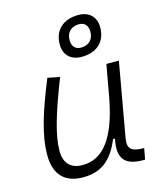

<svg xmlns="http://www.w3.org/2000/svg" viewBox="-119 -883 824 979"><g transform="rotate(-15 293.0 -393.0)"><path d="M198.2 10.3C309.6 10.3 358.9 -53.2 395.5 -138.7H405.3C385.7 -47.4 410.2 4.9 514.6 4.9H525.9L536.6 -53.7H523.4C466.3 -56.2 449.2 -75.7 458 -126.5L527.3 -517.6H461.4L429.7 -341.3C391.6 -144 320.3 -50.8 211.9 -50.8C149.4 -50.8 115.7 -85.4 115.7 -150.9C115.7 -232.9 148.9 -341.8 216.3 -514.6L152.3 -527.3C86.4 -365.2 49.8 -251 49.8 -145C49.8 -43.9 101.6 10.3 198.2 10.3ZM350.1 -585C430.2 -585 479.5 -631.3 479.5 -706.1C479.5 -761.7 444.3 -795.9 387.2 -795.9C306.6 -795.9 257.3 -749.5 257.3 -674.8C257.3 -619.1 292.5 -585 350.1 -585ZM358.4 -631.3C329.1 -631.3 311.5 -650.9 311.5 -682.6C311.5 -724.1 336.9 -749.5 378.9 -749.5C407.7 -749.5 425.3 -730 425.3 -698.2C425.3 -656.7 399.9 -631.3 358.4 -631.3Z"/></g></svg>

Font: Cascadia Mono PL Light
Style: Italic
Weight: 300
Italic angle: -10°
Monospace: yes
Designer: Aaron Bell
Foundry: Saja Typeworks
Version: Version 2404.023